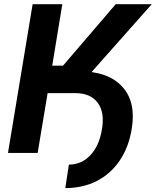

<svg xmlns="http://www.w3.org/2000/svg" viewBox="-20 -748 762 939"><path d="M251 -292.5 268.6 -399.4H367.2Q508.3 -399.4 577.1 -325Q646 -250.5 624.5 -119.1Q609.9 -28.3 565.7 36.9Q521.5 102.1 453.6 137Q385.7 171.9 299.3 171.9L316.9 57.1Q377.9 57.1 421.1 12Q464.4 -33.2 478 -112.3Q493.2 -195.8 459 -243.9Q424.8 -292 349.6 -292.5ZM19 0 139.6 -727.5H284.7L235.4 -426.8H288.1L545.9 -727.5H722.2L336.4 -292.5H212.9L164.1 0Z"/></svg>

Font: Inter 17pt
Style: Bold Italic
Weight: 700
Italic angle: -9.3988°
Version: Version 4.001;git-66647c0bb